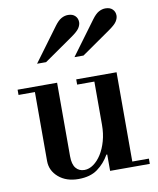

<svg xmlns="http://www.w3.org/2000/svg" viewBox="-85 -821 741 900"><g transform="rotate(-10 285.0 -371.0)"><path d="M478 -25H557V0H368V-78H364Q342 -39 307 -13.5Q272 12 216 12Q158 12 121.5 -19.5Q85 -51 85 -97V-425H7V-450H195V-100Q195 -62 210 -43.5Q225 -25 251 -25Q273 -25 294 -40Q315 -55 331.5 -81Q348 -107 358 -142.5Q368 -178 368 -219V-425H286V-450H478ZM118 -554 236 -714Q253 -737 268.5 -745.5Q284 -754 300 -754Q322 -754 334 -742Q346 -730 346 -712Q346 -699 337 -684.5Q328 -670 296 -648L161 -554ZM296 -554 414 -714Q431 -737 446.5 -745.5Q462 -754 478 -754Q500 -754 512 -742Q524 -730 524 -712Q524 -699 515 -684.5Q506 -670 474 -648L339 -554Z"/></g></svg>

Font: Libre Bodoni
Style: Regular
Weight: 400
Designer: Pablo Impallari, Rodrigo Fuenzalida
Foundry: Pablo Impallari, Rodrigo Fuenzalida
Version: Version 1.001; ttfautohint (v1.5.65-e2d9)